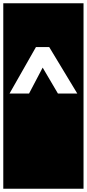

<svg xmlns="http://www.w3.org/2000/svg" viewBox="-30 -937 529 1170"><path d="M-10 -917H479V213H-10ZM189 -650 28 -367H147L230 -525L323 -367H441L270 -650Z"/></svg>

Font: Zilla Slab Highlight
Style: Bold
Weight: 700
Designer: Typotheque Type Foundry
Foundry: Typotheque type foundry
Version: Version 1.1; 2017; ttfautohint (v1.6)